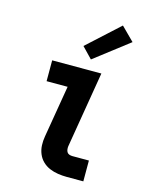

<svg xmlns="http://www.w3.org/2000/svg" viewBox="-117 -859 735 935"><g transform="rotate(15 250.0 -391.5)"><path d="M312 0Q289 0 266.5 -3.5Q244 -7 224 -15.5Q204 -24 188.5 -39Q173 -54 164.5 -74.5Q156 -95 155 -117.5Q154 -140 158 -163L202 -425H96V-530H344L280 -146Q279 -138 280 -130Q281 -122 285 -116Q289 -110 296.5 -107.5Q304 -105 312 -105H395V0ZM277 -583 225 -637 385 -783 451 -717Z"/></g></svg>

Font: Iosevka Slab Extrabold
Style: Italic
Weight: 800
Italic angle: -9°
Monospace: yes
Designer: Belleve Invis
Foundry: Belleve Invis
Version: Version 11.1.0; ttfautohint (v1.8.3)